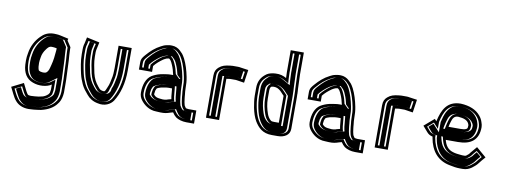

<svg xmlns="http://www.w3.org/2000/svg" viewBox="-72 -1172 4665 1771"><g transform="rotate(10 2261.0 -286.0)"><path d="M402 -405V-400C402 -394.7 401.7 -388.7 401 -382C397.4 -335.5 392.4 -289.9 381 -248C376.2 -232.1 370.3 -199.4 361 -187C354.8 -177.7 346 -165 331 -165C325.7 -164.3 320.7 -164 316 -164C301.2 -165.6 276.3 -167.8 273 -181C266.4 -198.6 265 -220.1 265 -245C265 -267.6 267.8 -271.1 271 -297C274.9 -328.6 289 -355.4 304.5 -376C315.5 -390.7 328.4 -411 354 -411C360.7 -411 367 -410.7 373 -410C375.7 -410 380.7 -409.3 388 -408ZM525 -437 488 -494 492 -511 415 -528C399.7 -531.3 387 -533 377 -533C369 -533.7 361.3 -534 354 -534C299.2 -534 261.6 -512 233 -482C192.1 -441.1 159.1 -384.8 149 -314C144.7 -284 142 -278.5 142 -247C142 -233 142.3 -220 143 -208C147.3 -130.2 179.9 -77.5 240 -56C297.4 -33 374.6 -38.7 416 -69V-21C414.8 -10.5 412.5 0.7 411 10C407.7 14.7 404.7 19.3 402 24C386 40 362.6 54.8 334 58L316 62C298.1 64.2 264.4 68 243 68C232.4 68 214.9 65.9 211 58C204 49.3 197.1 35.2 192 26L160 -38L50 17L82 81C92.2 99.8 102.8 121.7 117 137C143.7 169.4 185.3 191 243 191C269.4 191 312.9 186.9 336 183L360 179C420.6 165 473.2 136.5 504 92L514 78C529 54.1 536.8 21.8 539 -14V-82C539.7 -97.3 539.5 -114.7 538.5 -134C535.7 -188.6 533.7 -259.2 531 -314C529.3 -346.3 525 -381.8 525 -413ZM427 -425.2V-400C427 -393.8 426.6 -386.5 425.9 -379.8C422.3 -333.3 417.3 -286.2 405 -241.1C400.7 -226.7 397.7 -195.7 381.4 -172.5C376.8 -165.6 362.7 -141.3 332.8 -140C327.2 -139.4 321.4 -139 316 -139H314.6C306.1 -139.9 261.5 -135 249.1 -173.4C241.7 -193.8 240 -219.7 240 -245C240 -270.5 243.3 -277 246.2 -300.1C250.8 -337.3 267.2 -368 284.5 -391C293.5 -403 313.2 -436 354 -436C361.3 -436 365.9 -435.8 374.5 -435C379.9 -434.7 384.6 -434 392.9 -432.5ZM376 -508H377C384.2 -508 395.6 -506.6 409.6 -503.6L461.9 -492.1L461.2 -489.3L500 -429.6L500 -413C500 -379.6 504.4 -343.7 506 -312.7C508.7 -258.3 510.7 -187.7 513.5 -132.7C514.5 -113.7 514.7 -98.1 514 -82.5V-14.8C511.8 18.4 504.5 45.4 493.2 64.1L483.5 77.6C457.4 115.4 410.5 141.5 355.1 154.5L331.9 158.3C310.7 161.9 267.1 166 243 166C159.9 166 133.5 123.5 104.2 69.4L83.5 28.2L148.8 -4.5L169.9 37.7C175.2 47.2 181.1 59.9 190.8 72.9C208.7 96.9 232.7 93 243 93C267.5 93 301.3 89 320.3 86.7L338.1 82.7C375.4 77.7 400.8 60.5 419.7 41.7C425.6 35.8 429.7 26.9 434.7 19.8C436.7 7.8 439.3 -4.4 441 -19.6V-118.3L401.2 -89.2C369.2 -65.7 300 -58.9 248.8 -79.4C186.4 -101.7 167 -158.1 167 -247C167 -276.9 169.1 -278.3 173.7 -310.5C183 -375.5 213 -426.6 250.9 -464.5C276.4 -491.3 306.4 -509 354 -509C360.8 -509 368.4 -508.6 376 -508ZM442 -422.9 400.1 -431.8C392.8 -433.2 383.2 -434.6 377.5 -434.9C369.5 -435.7 362 -436 354 -436C343.5 -436 333.1 -434.4 324.4 -431.8C286.1 -420.5 275.5 -396.2 268.3 -386.6C251.1 -363.8 235.5 -334.1 231.1 -298.9C228.1 -274.9 225 -269.5 225 -245C225 -219.8 226.3 -196.7 233.7 -176.1C245.1 -139.7 304.3 -139.9 312.5 -139H316C322.2 -139 332.4 -139.8 335.7 -140.1C385.3 -143.4 394.7 -172.6 397.6 -177C412.6 -197.7 415.8 -228.4 420.4 -243.6C432.4 -287.7 437.4 -334.1 440.9 -380.6C441.6 -387.3 442 -394.1 442 -400ZM354 -509C319.1 -509 293.3 -496.4 267.1 -469C229.4 -431.2 198.5 -379.1 188.8 -311.8C184.4 -280.4 182 -277.5 182 -247C182 -233.2 182.3 -220.5 183 -208.9C186.3 -149.1 208 -109.1 237.1 -89.2C273.9 -64.1 350.3 -59.4 385.6 -85.2L456 -136.9V-20.1C454.5 -6.5 452 5.5 450.1 16.6C445.8 22.6 441.8 28.7 438.2 35C418.7 54.4 392.1 75.6 344.6 82.2L326.7 86.2C306.1 88.7 272.4 93 243 93C230.8 93 191 91.5 172.9 66.2C166.8 58 158.5 42 154 33.8L139.3 4.4L96.3 25.9L120 73.2C130.2 91.9 141.2 113.3 151.6 124.5C176.4 151.2 201.3 166 243 166C263.5 166 307.1 161.9 325.7 158.8L347.8 155.2C397.7 143.3 440.8 120.3 467.4 81.9L477.1 68.4C489 48.9 496.8 19.6 499 -14.5V-82.3C499.7 -97.8 499.5 -114 498.5 -133.2C495.7 -188 493.7 -258.6 491 -313.2C489.4 -344.7 485 -380.4 485 -413L485 -432.1L446.8 -490.9L447.6 -494.3L401.8 -504.4C389.1 -507.2 380 -508 377 -508H374.3C367.5 -508.6 360 -509 354 -509Z M660 -553 647 -493 643 -479C640.3 -465.7 639 -450.7 639 -434V-391C639 -329.3 652.8 -263.6 664 -213C672.7 -174.3 683.3 -151.1 697 -119C714.5 -82.5 733.3 -60.7 757 -33C780.9 -3.1 816 19.8 861 28C928.3 44.8 981.7 14.9 1007 -22C1055.1 -96.9 1083 -196.3 1083 -319V-528H960V-319C960 -310.3 959.7 -301.7 959 -293C959 -274.2 957.5 -256.4 955 -239C946.8 -200.7 941.6 -163.2 926 -132C923.3 -123.9 909.4 -92 905 -92C900.3 -91.3 896.7 -91 894 -91L882 -93C869.1 -96.2 857.8 -102.3 852 -112L840 -126C813.4 -157.9 795.3 -192.5 784 -240C775.2 -284 762 -337.8 762 -391V-434C762 -442 762.7 -448.3 764 -453C769.3 -477.7 774.7 -502.3 780 -527ZM737 -434V-391C737 -333.6 750.7 -278.8 759.6 -234.6C771.9 -182.9 791.7 -144.9 820.9 -109.9L831.8 -97.1C844.4 -78.8 860.6 -72.6 876.9 -68.5L891.9 -66H894C898.7 -66 903.2 -66.5 908.5 -67.3C941.1 -67.3 949.1 -122.3 949.1 -122.3C967 -159.3 971.6 -197.1 979.4 -233.8C983.2 -251.3 983.9 -273.9 984 -292C984.7 -301.3 985 -310 985 -319V-503H1058V-319C1058 -200 1030.7 -105.4 986.2 -35.8C965.7 -6.4 923.1 17.7 866.3 3.5C826.6 -3.7 797.3 -22.6 776.3 -48.9C751.9 -77.3 735.6 -96.6 719.8 -129.3C705.6 -162.3 696.6 -182.2 688.4 -218.4C677.2 -268.7 664 -332.9 664 -391V-434C664 -448.9 665.3 -462.4 667.3 -473.1L671.3 -486.9L679.1 -523.3L750.3 -507.9C744.9 -483.1 737 -460.9 737 -434ZM915.5 -67.8C908.8 -66.9 901.1 -66 894 -66H888.8L869.4 -69.2C847.5 -74.7 827.3 -84.2 815.6 -101.5L804.6 -114.3C775.6 -149.2 756.3 -186.3 744.4 -236.6C735.5 -280.8 722 -335.1 722 -391V-434C722 -442.7 722.5 -449.7 724.5 -456.8C728.1 -473.7 732.1 -492 736 -510.1L693.1 -519.4L686.5 -489.1L682.6 -475.3C680.3 -463.6 679 -449.6 679 -434V-391C679 -331.6 692.4 -266.8 703.6 -216.4C712 -179.4 721.5 -158.4 735.5 -125.8C751.8 -92.1 768.2 -72.9 792.5 -44.5C832.6 5.6 924.2 34.6 970.1 -31.6C1015.2 -102 1043 -198.7 1043 -319V-503H1000V-319C1000 -310.1 999.7 -301.4 999 -292.4C999 -273.8 997.5 -255.1 994.8 -236.2C986.5 -197.8 982.1 -161 964.7 -125.6C963.9 -123.3 968.6 -78.4 915.5 -67.8Z M1306 -344V-399C1327.8 -428.1 1357.4 -451.8 1387 -473L1401 -481C1406.3 -483.7 1411.3 -486 1416 -488C1419.1 -489.6 1430.6 -491.2 1433 -492H1441C1446.5 -486.5 1451.8 -483.4 1456 -477C1462 -466.1 1469.5 -455.4 1474 -442C1486.6 -414.2 1495 -384.8 1502 -352C1502 -350.7 1502.3 -349.7 1503 -349H1480C1454 -349 1434.2 -344.2 1410 -341L1385 -336C1357.6 -329.7 1330.1 -317.9 1308 -305C1261 -275.9 1238 -213.8 1238 -139C1238 -113 1246.9 -89.5 1259 -73C1287.5 -32.3 1339.6 9 1408 9C1416.7 10.3 1429 11 1445 11C1486.4 12.6 1507.4 6.9 1537 -3L1562 -10C1571.8 5.7 1585.2 21.1 1598 31C1622.1 47.6 1658.4 59 1698 59H1770V-64H1698C1691.5 -64 1679 -66.8 1672 -68C1666.3 -73.7 1660.4 -85.4 1656 -92C1650.2 -109.5 1647.4 -131.9 1645 -151L1643 -168C1642.3 -172 1641.7 -180 1641 -192C1638.6 -217.5 1637 -220 1637 -244C1637 -285.9 1635 -317.8 1628 -353C1616 -413.1 1599.3 -468.4 1575 -517L1561 -541C1554.3 -552.3 1546 -562.3 1536 -571L1523 -584C1505.5 -600.4 1476.7 -615 1446 -615H1427C1419 -614.3 1409 -612.7 1397 -610C1373.3 -605.5 1362.8 -598.9 1345 -590C1295.3 -565.1 1255.4 -528.6 1220.5 -488.5C1201.1 -466.3 1183 -447 1183 -413V-344ZM1514 -226C1516 -207.8 1519.2 -169.4 1521 -151L1524 -134C1524 -132 1524.3 -129.7 1525 -127L1494 -119C1487.4 -116.2 1475.7 -112 1467 -112C1463.7 -111.3 1457.3 -111 1448 -111C1436.7 -111.7 1429.3 -112.3 1426 -113C1423.3 -113 1417.7 -113.7 1409 -115L1399 -117C1381.9 -120.4 1370.2 -129.8 1361 -142V-151C1361.7 -154.3 1362.3 -158.3 1363 -163C1363 -174.7 1365.3 -180.3 1370 -191L1375 -201C1381.2 -205.7 1392.8 -209.9 1400 -212L1412 -216C1431.8 -218.8 1457.9 -226 1480 -226ZM1408 -16C1350.2 -16 1304.9 -51.1 1279.3 -87.6C1270 -100.3 1263 -118.5 1263 -139C1263 -209.9 1285.5 -261.3 1320.9 -283.6C1341 -295.2 1366.7 -306 1390.3 -311.6L1414.1 -316.3C1440.1 -319.9 1457.3 -324 1480 -324H1563.4L1525.4 -361.9C1518.2 -394.8 1509.9 -423 1497.3 -451.2C1491.4 -468.1 1482.9 -480.1 1477.9 -489.1C1471.5 -500.5 1461 -507.4 1458.7 -509.7L1451.4 -517H1428.9C1416.5 -512.9 1399.6 -508.3 1389.2 -503L1373.5 -494.1C1340.2 -470.3 1307.4 -442.6 1281 -407.3V-369L1208 -369V-413C1208 -436.7 1219 -448.7 1239.4 -472.1C1273.1 -510.8 1310.5 -544.8 1356.2 -567.6C1375.6 -577.3 1380.9 -581.5 1402.1 -585.5C1413.6 -588.1 1422.4 -589.4 1428.1 -590H1446C1468.9 -590 1492.7 -577.9 1505.6 -566L1519 -552.7C1527.1 -545.6 1534 -537.5 1539.4 -528.4L1553 -505.1C1575.8 -459.2 1591.8 -406.4 1603.5 -348.1C1610.1 -315 1612 -285.2 1612 -244C1612 -218.9 1613.9 -212.7 1616.1 -190.1C1616.8 -176.5 1617.4 -169.8 1618.2 -164.5L1620.2 -148C1625.1 -108.9 1628.7 -76 1654.3 -50.3L1660 -44.7C1671.5 -42.7 1681.2 -39 1698 -39H1745V34H1698C1663.4 34 1631.9 23.6 1612.7 10.8C1603.2 3.3 1591.4 -10.1 1583.2 -23.2L1573.3 -39.1L1529.7 -26.9C1500.2 -17.1 1485.5 -12.5 1445.5 -14C1426.2 -14 1418.2 -16 1408 -16ZM1536.4 -251H1480C1451.7 -251 1424.9 -243.1 1406.2 -240.4L1392.6 -235.9C1380.8 -232.4 1367.1 -226.3 1355.3 -217.5L1347.4 -201.7C1342.8 -191.4 1338.4 -179.2 1338 -164.9C1337.2 -159.2 1336.8 -157.6 1336 -153.5V-133.7C1349.8 -115.3 1365.9 -98.1 1394.1 -92.5L1404.6 -90.4C1422.9 -87.6 1427.6 -87.2 1447.3 -86H1448C1456.9 -86 1463.6 -86.3 1469.4 -87C1484.9 -88 1493.8 -91.9 1502 -95.2L1555.3 -109L1549.3 -133.1C1549.1 -133.8 1549 -134.3 1549 -134.3V-136.2L1545.8 -154.4C1543.8 -174.3 1540.9 -209.9 1538.8 -228.8ZM1445 -14H1446.2C1480.9 -12.6 1490.4 -15.8 1519.4 -25.5L1584 -43.5L1599.3 -19.1C1607.6 -5.7 1619.6 7.7 1628.4 14.7C1645 25.8 1671 34 1698 34H1730V-39H1698C1677.6 -39 1666.2 -43.1 1661.7 -43.8L1646.4 -46.4L1638.1 -54.7C1626 -66.9 1622.3 -77.6 1617.6 -84.6C1610.8 -104.9 1607.6 -129 1605.1 -149.1L1603.1 -165.8C1602.4 -170.6 1601.8 -177.8 1601 -190.8C1598.8 -214.4 1597 -219.3 1597 -244C1597 -285.5 1595.1 -316 1588.3 -349.9C1576.5 -408.9 1560.7 -461.6 1537.1 -509L1523.4 -532.4C1517.7 -542.2 1510.7 -550.2 1502.8 -557L1489.4 -570.4C1476.3 -582.5 1456.3 -590 1446 -590H1430.1C1404.1 -586.9 1394.7 -582.8 1370 -570.5C1327 -549 1289.4 -515.3 1255.6 -476.5C1235.7 -453.6 1223 -440.9 1223 -413V-369L1266 -369V-404.6C1292 -439.2 1325.1 -466.8 1358.4 -490.5L1375 -500C1382.6 -503.8 1383.8 -504.5 1394.6 -509.1C1407.8 -514.3 1414.3 -514.1 1423 -517H1463.2L1474.9 -505.2C1477.3 -502.9 1485.7 -497.5 1492.9 -486.6C1499.5 -476.7 1506.6 -465.8 1512.9 -448C1525.5 -419.9 1533.8 -391.2 1541 -358.1L1575.2 -324H1480C1462.4 -324 1448.1 -320.7 1420.4 -316.8L1398.1 -312.4C1377.8 -307.5 1353.4 -297.2 1335.7 -287C1303.4 -266.5 1278 -211.6 1278 -139C1278 -116.4 1285.9 -96.4 1295.5 -83.2C1322.7 -44.3 1367 -16 1408 -16H1412.9C1421.1 -14.7 1426.4 -14 1445 -14ZM1551.3 -251 1553.9 -227.7C1556 -209.1 1559 -172.4 1560.9 -153.1L1564 -135.4V-134C1564 -133.7 1564.1 -132.6 1564.5 -130.9L1569.4 -111.4L1512.8 -96.8C1505.1 -93.8 1496.2 -89.1 1472.7 -87.1C1465.3 -86.3 1456.9 -86 1448 -86H1446.1C1426.5 -87.2 1416.4 -88.1 1398.1 -90.9L1386.8 -93.2C1349.7 -100.6 1334.3 -118.8 1321 -136.4V-152.6C1321.8 -156.3 1322.2 -158.8 1323 -164.2C1323.2 -177.2 1326.7 -187 1331.6 -198.1L1339.2 -213.2C1353 -223.6 1367.4 -229.9 1382.3 -234.4L1397.9 -239.6C1416 -242.2 1441.7 -251 1480 -251Z M1992 -14V-400L2006 -402C2014.2 -403 2022.2 -405 2030 -405H2079C2081 -405 2084 -404.7 2088 -404L2159 -393L2177 -515L2106 -525C2096.7 -527 2087.7 -528 2079 -528H2030C2022 -528 2014 -527.3 2006 -526C1959.5 -520.8 1931.2 -513.2 1902 -488C1881.4 -469.6 1869 -448.5 1869 -409V-14ZM1967 -39H1894V-409C1894 -442.5 1902.3 -454.8 1918.5 -469.2C1942.5 -489.9 1963.6 -496.1 2008.8 -501.2C2015.8 -501.9 2022.9 -503 2030 -503H2079C2086 -503 2093.8 -502.1 2101.6 -500.4L2148.6 -493.8L2137.9 -421.6L2092 -428.7C2087.6 -429.4 2083.6 -430 2079 -430H2030C2017.9 -430 2009.4 -427.6 2002.7 -426.8L1967 -421.7ZM1952 -39V-419.9L1997.6 -426.4C2002 -427 2011.3 -430 2030 -430H2079C2087.5 -430 2093 -429 2098 -428.2L2123.4 -424.3L2133.9 -495.4L2095.1 -500.9C2089.6 -502.1 2083 -503 2079 -503H2030C2025.6 -503 2021.1 -502.6 2016.3 -501.8C1972.7 -494.6 1959.7 -494.9 1934.6 -473.5C1919 -459.5 1909 -445.3 1909 -409V-39Z M2654 -560V-763H2531V-560C2531 -542 2531.7 -523 2533 -503C2507.1 -517.8 2472.4 -530.2 2431 -527C2423 -527 2415.3 -526.3 2408 -525C2373.8 -518.8 2355.8 -512.3 2332 -491C2298.7 -461.6 2277 -424.4 2277 -364V-292C2277 -249.3 2284.8 -217.2 2290 -181C2298.5 -138.5 2312.1 -94.6 2332 -61C2365.5 -6.1 2408 38 2495 38H2549C2610.5 38 2662 9.5 2662 -49V-342C2662 -354 2661.7 -367 2661 -381L2663 -383L2661 -386V-394L2659 -424C2659 -467.9 2654 -516 2654 -560ZM2402 -382C2403.3 -385.3 2404.7 -388.3 2406 -391C2406 -395.2 2412 -398 2415 -401C2421 -401 2428 -404 2436 -404C2466.6 -404 2482.6 -391.9 2500 -378L2509 -369C2514.3 -363 2519.3 -357.7 2524 -353L2539 -337V-85H2495C2490.3 -85 2485 -85.3 2479 -86C2471.2 -86 2467.6 -88.5 2462 -93C2446.7 -105.2 2433.1 -126.7 2426 -148C2411 -190.5 2400 -236.2 2400 -290V-364C2400 -370.5 2402 -376.5 2402 -382ZM2635.8 -391.4 2636.1 -378.8C2636.8 -363.5 2637 -353.6 2637 -342V-49C2637 -10.3 2604.8 13 2549 13H2495C2418.7 13 2384.9 -22.4 2353.4 -73.9C2336.2 -103.1 2322.6 -146 2314.6 -185.2C2311.4 -207 2307.1 -221 2305.9 -236.9C2304.3 -256 2302 -272.8 2302 -292V-364C2302 -417.7 2319.5 -446.6 2348.6 -472.3C2369.3 -490.8 2379.5 -494.4 2412.5 -500.4C2418.2 -501.4 2424.4 -502 2431 -502H2432C2467.7 -504.7 2497.4 -494.6 2520.6 -481.3L2561 -458.2L2557.9 -504.7C2556.6 -524.2 2556 -542.6 2556 -560V-738H2629V-560C2629 -514.1 2634 -466.1 2634 -424V-423.2L2636 -393.2C2636 -392.2 2635.8 -392.9 2635.8 -391.4ZM2377 -386.8V-382C2376.9 -380.7 2375 -374.3 2375 -364V-290C2375 -232.8 2386.9 -183.6 2402.4 -139.9C2410.7 -115 2426 -89.8 2446.4 -73.5C2452 -69 2465.9 -61.4 2477.5 -61C2483.7 -60.4 2489.5 -60 2495 -60H2564V-346.9L2542 -370.4C2536.9 -375.4 2532.5 -380.1 2527.2 -386.2L2516.7 -396.7C2498.5 -411.2 2475.2 -429 2436 -429C2424 -429 2415.5 -426.1 2414.8 -426H2404.6C2395.7 -418.1 2385.5 -411.8 2377 -386.8ZM2620.8 -388.2C2620.8 -389.6 2621 -391.5 2621 -393.5L2619 -423.5C2619 -467.5 2614 -514.5 2614 -560V-738H2571V-560C2571 -542.4 2571.7 -523.7 2573 -504L2577 -444L2506 -484.5C2483.3 -497.5 2460.2 -504.1 2433.5 -502H2431C2426.6 -502 2422.8 -501.6 2419.2 -501C2389.3 -495.6 2384.8 -494.6 2364.7 -476.6C2336.2 -451.5 2317 -420.7 2317 -364V-292C2317 -272.1 2319.4 -254.8 2321 -236.2C2322.2 -219.2 2326.8 -204.3 2329.8 -183.7C2337.9 -143.3 2351.7 -99.9 2369.4 -69.8C2402.8 -15.2 2436 13 2495 13H2549C2586.1 13 2622 -0.8 2622 -49V-342C2622 -355.8 2621.6 -372.7 2620.8 -388.2ZM2362 -382V-385.1C2363.6 -389 2364.8 -392 2366.6 -395.9C2369.4 -405.3 2379.6 -413.2 2381.6 -414.8L2392.8 -426H2411.1C2412.4 -426.3 2422.8 -429 2436 -429C2488.3 -429 2515.5 -406.2 2532.8 -392.4L2543.5 -381.7C2548.8 -375.7 2553.2 -371 2558.2 -365.9L2579 -343.8V-60H2495C2488.5 -60 2481.1 -60.5 2475.3 -61C2450.7 -62.6 2435.4 -73.7 2430.5 -77.6C2409 -94.8 2394.8 -118.9 2386.9 -142.8C2371.6 -186.1 2360 -234.1 2360 -290V-364C2360 -373.6 2362 -380.3 2362 -382Z M2886 -344V-399C2907.8 -428.1 2937.4 -451.8 2967 -473L2981 -481C2986.3 -483.7 2991.3 -486 2996 -488C2999.1 -489.6 3010.6 -491.2 3013 -492H3021C3026.5 -486.5 3031.8 -483.4 3036 -477C3042 -466.1 3049.5 -455.4 3054 -442C3066.6 -414.2 3075 -384.8 3082 -352C3082 -350.7 3082.3 -349.7 3083 -349H3060C3034 -349 3014.2 -344.2 2990 -341L2965 -336C2937.6 -329.7 2910.1 -317.9 2888 -305C2841 -275.9 2818 -213.8 2818 -139C2818 -113 2826.9 -89.5 2839 -73C2867.5 -32.3 2919.6 9 2988 9C2996.7 10.3 3009 11 3025 11C3066.4 12.6 3087.4 6.9 3117 -3L3142 -10C3151.8 5.7 3165.2 21.1 3178 31C3202.1 47.6 3238.4 59 3278 59H3350V-64H3278C3271.5 -64 3259 -66.8 3252 -68C3246.3 -73.7 3240.4 -85.4 3236 -92C3230.2 -109.5 3227.4 -131.9 3225 -151L3223 -168C3222.3 -172 3221.7 -180 3221 -192C3218.6 -217.5 3217 -220 3217 -244C3217 -285.9 3215 -317.8 3208 -353C3196 -413.1 3179.3 -468.4 3155 -517L3141 -541C3134.3 -552.3 3126 -562.3 3116 -571L3103 -584C3085.5 -600.4 3056.7 -615 3026 -615H3007C2999 -614.3 2989 -612.7 2977 -610C2953.3 -605.5 2942.8 -598.9 2925 -590C2875.3 -565.1 2835.4 -528.6 2800.5 -488.5C2781.1 -466.3 2763 -447 2763 -413V-344ZM3094 -226C3096 -207.8 3099.2 -169.4 3101 -151L3104 -134C3104 -132 3104.3 -129.7 3105 -127L3074 -119C3067.4 -116.2 3055.7 -112 3047 -112C3043.7 -111.3 3037.3 -111 3028 -111C3016.7 -111.7 3009.3 -112.3 3006 -113C3003.3 -113 2997.7 -113.7 2989 -115L2979 -117C2961.9 -120.4 2950.2 -129.8 2941 -142V-151C2941.7 -154.3 2942.3 -158.3 2943 -163C2943 -174.7 2945.3 -180.3 2950 -191L2955 -201C2961.2 -205.7 2972.8 -209.9 2980 -212L2992 -216C3011.8 -218.8 3037.9 -226 3060 -226ZM2988 -16C2930.2 -16 2884.9 -51.1 2859.3 -87.6C2850 -100.3 2843 -118.5 2843 -139C2843 -209.9 2865.5 -261.3 2900.9 -283.6C2921 -295.2 2946.7 -306 2970.3 -311.6L2994.1 -316.3C3020.1 -319.9 3037.3 -324 3060 -324H3143.4L3105.4 -361.9C3098.2 -394.8 3089.9 -423 3077.3 -451.2C3071.4 -468.1 3062.9 -480.1 3057.9 -489.1C3051.5 -500.5 3041 -507.4 3038.7 -509.7L3031.4 -517H3008.9C2996.5 -512.9 2979.6 -508.3 2969.2 -503L2953.5 -494.1C2920.2 -470.3 2887.4 -442.6 2861 -407.3V-369L2788 -369V-413C2788 -436.7 2799 -448.7 2819.4 -472.1C2853.1 -510.8 2890.5 -544.8 2936.2 -567.6C2955.6 -577.3 2960.9 -581.5 2982.1 -585.5C2993.6 -588.1 3002.4 -589.4 3008.1 -590H3026C3048.9 -590 3072.7 -577.9 3085.6 -566L3099 -552.7C3107.1 -545.6 3114 -537.5 3119.4 -528.4L3133 -505.1C3155.8 -459.2 3171.8 -406.4 3183.5 -348.1C3190.1 -315 3192 -285.2 3192 -244C3192 -218.9 3193.9 -212.7 3196.1 -190.1C3196.8 -176.5 3197.4 -169.8 3198.2 -164.5L3200.2 -148C3205.1 -108.9 3208.7 -76 3234.3 -50.3L3240 -44.7C3251.5 -42.7 3261.2 -39 3278 -39H3325V34H3278C3243.4 34 3211.9 23.6 3192.7 10.8C3183.2 3.3 3171.4 -10.1 3163.2 -23.2L3153.3 -39.1L3109.7 -26.9C3080.2 -17.1 3065.5 -12.5 3025.5 -14C3006.2 -14 2998.2 -16 2988 -16ZM3116.4 -251H3060C3031.7 -251 3004.9 -243.1 2986.2 -240.4L2972.6 -235.9C2960.8 -232.4 2947.1 -226.3 2935.3 -217.5L2927.4 -201.7C2922.8 -191.4 2918.4 -179.2 2918 -164.9C2917.2 -159.2 2916.8 -157.6 2916 -153.5V-133.7C2929.8 -115.3 2945.9 -98.1 2974.1 -92.5L2984.6 -90.4C3002.9 -87.6 3007.6 -87.2 3027.3 -86H3028C3036.9 -86 3043.6 -86.3 3049.4 -87C3064.9 -88 3073.8 -91.9 3082 -95.2L3135.3 -109L3129.3 -133.1C3129.1 -133.8 3129 -134.3 3129 -134.3V-136.2L3125.8 -154.4C3123.8 -174.3 3120.9 -209.9 3118.8 -228.8ZM3025 -14H3026.2C3060.9 -12.6 3070.4 -15.8 3099.4 -25.5L3164 -43.5L3179.3 -19.1C3187.6 -5.7 3199.6 7.7 3208.4 14.7C3225 25.8 3251 34 3278 34H3310V-39H3278C3257.6 -39 3246.2 -43.1 3241.7 -43.8L3226.4 -46.4L3218.1 -54.7C3206 -66.9 3202.3 -77.6 3197.6 -84.6C3190.8 -104.9 3187.6 -129 3185.1 -149.1L3183.1 -165.8C3182.4 -170.6 3181.8 -177.8 3181 -190.8C3178.8 -214.4 3177 -219.3 3177 -244C3177 -285.5 3175.1 -316 3168.3 -349.9C3156.5 -408.9 3140.7 -461.6 3117.1 -509L3103.4 -532.4C3097.7 -542.2 3090.7 -550.2 3082.8 -557L3069.4 -570.4C3056.3 -582.5 3036.3 -590 3026 -590H3010.1C2984.1 -586.9 2974.7 -582.8 2950 -570.5C2907 -549 2869.4 -515.3 2835.6 -476.5C2815.7 -453.6 2803 -440.9 2803 -413V-369L2846 -369V-404.6C2872 -439.2 2905.1 -466.8 2938.4 -490.5L2955 -500C2962.6 -503.8 2963.8 -504.5 2974.6 -509.1C2987.8 -514.3 2994.3 -514.1 3003 -517H3043.2L3054.9 -505.2C3057.3 -502.9 3065.7 -497.5 3072.9 -486.6C3079.5 -476.7 3086.6 -465.8 3092.9 -448C3105.5 -419.9 3113.8 -391.2 3121 -358.1L3155.2 -324H3060C3042.4 -324 3028.1 -320.7 3000.4 -316.8L2978.1 -312.4C2957.8 -307.5 2933.4 -297.2 2915.7 -287C2883.4 -266.5 2858 -211.6 2858 -139C2858 -116.4 2865.9 -96.4 2875.5 -83.2C2902.7 -44.3 2947 -16 2988 -16H2992.9C3001.1 -14.7 3006.4 -14 3025 -14ZM3131.3 -251 3133.9 -227.7C3136 -209.1 3139 -172.4 3140.9 -153.1L3144 -135.4V-134C3144 -133.7 3144.1 -132.6 3144.5 -130.9L3149.4 -111.4L3092.8 -96.8C3085.1 -93.8 3076.2 -89.1 3052.7 -87.1C3045.3 -86.3 3036.9 -86 3028 -86H3026.1C3006.5 -87.2 2996.4 -88.1 2978.1 -90.9L2966.8 -93.2C2929.7 -100.6 2914.3 -118.8 2901 -136.4V-152.6C2901.8 -156.3 2902.2 -158.8 2903 -164.2C2903.2 -177.2 2906.7 -187 2911.6 -198.1L2919.2 -213.2C2933 -223.6 2947.4 -229.9 2962.3 -234.4L2977.9 -239.6C2996 -242.2 3021.7 -251 3060 -251Z M3572 -14V-400L3586 -402C3594.2 -403 3602.2 -405 3610 -405H3659C3661 -405 3664 -404.7 3668 -404L3739 -393L3757 -515L3686 -525C3676.7 -527 3667.7 -528 3659 -528H3610C3602 -528 3594 -527.3 3586 -526C3539.5 -520.8 3511.2 -513.2 3482 -488C3461.4 -469.6 3449 -448.5 3449 -409V-14ZM3547 -39H3474V-409C3474 -442.5 3482.3 -454.8 3498.5 -469.2C3522.5 -489.9 3543.6 -496.1 3588.8 -501.2C3595.8 -501.9 3602.9 -503 3610 -503H3659C3666 -503 3673.8 -502.1 3681.6 -500.4L3728.6 -493.8L3717.9 -421.6L3672 -428.7C3667.6 -429.4 3663.6 -430 3659 -430H3610C3597.9 -430 3589.4 -427.6 3582.7 -426.8L3547 -421.7ZM3532 -39V-419.9L3577.6 -426.4C3582 -427 3591.3 -430 3610 -430H3659C3667.5 -430 3673 -429 3678 -428.2L3703.4 -424.3L3713.9 -495.4L3675.1 -500.9C3669.6 -502.1 3663 -503 3659 -503H3610C3605.6 -503 3601.1 -502.6 3596.3 -501.8C3552.7 -494.6 3539.7 -494.9 3514.6 -473.5C3499 -459.5 3489 -445.3 3489 -409V-39Z M4231 -322C4221.6 -322 4207.1 -320 4197 -320H4087C4090.3 -336.4 4093 -349.2 4099 -368C4108.2 -399.3 4119.7 -427 4159 -427C4210.3 -422.7 4251.8 -412.8 4264 -370C4264 -368.7 4264.3 -367.3 4265 -366C4265 -359.3 4264.7 -354 4264 -350C4264 -330 4247.4 -326.1 4231 -322ZM3968 -353V-350L3950 -370L3857 -290L3903 -237C3917.1 -220.2 3934.5 -210.2 3958 -205C3958 -201.7 3958.3 -198.3 3959 -195C3980.1 -75.5 4043.5 6.9 4163 28C4193.7 34.6 4223.3 40 4259 40H4283C4317.7 40 4343.9 27.8 4365 13C4380.7 1.2 4406.1 -19.1 4417 -35C4433.8 -58.5 4453.4 -79.2 4472 -101L4379 -181L4339 -134C4331.2 -124.9 4324.4 -117.1 4317 -106C4312.4 -101.4 4297.3 -89.7 4295 -88C4290.3 -84.9 4286.8 -83 4279 -83H4260C4255.3 -83 4250.7 -83.3 4246 -84C4218.2 -86.8 4192.5 -88.8 4168 -97C4119.6 -111.5 4095.6 -146.7 4083 -197H4197C4316.7 -197 4388 -248.8 4388 -369C4387.3 -385 4384.7 -398.7 4380 -410C4373.7 -433.2 4361.7 -455.4 4347 -472C4307.8 -520.2 4244.3 -546.1 4162 -550C4033.4 -550 3992.1 -459.1 3968 -353ZM4160 -452H4159C4102.4 -452 4084.1 -405.9 4075.1 -375.3C4069 -356.1 4065.8 -341.2 4062.5 -324.9L4056.5 -295H4197C4209.8 -295 4224.5 -297 4231 -297H4234.1C4246.1 -300 4266.3 -301.5 4280.5 -321.7C4286 -329.4 4288.4 -338.5 4289 -348.2C4289.8 -353.7 4290 -359.4 4290 -366V-371.9C4274.2 -434.8 4213 -448.7 4160 -452ZM4161.4 -525C4240 -521.1 4294.1 -497.4 4327.9 -455.8C4340.6 -441.5 4350.5 -423.1 4355.9 -403.4C4358.5 -393.8 4362.3 -383.3 4363 -368.5C4362.6 -263.1 4307.7 -222 4197 -222H4051L4058.7 -190.9C4072.5 -135.8 4102.4 -91 4160.5 -73.2C4190 -63.5 4216.3 -61.8 4243 -59.2C4250.1 -58.2 4254.1 -58 4260 -58H4279C4291.3 -58 4303 -63.3 4308.9 -67.2C4313.4 -70.3 4328.3 -81.9 4336.4 -90.1C4343.5 -100.6 4349.4 -107.7 4358 -117.8L4381.7 -145.7L4436.6 -98.4C4421.9 -81.6 4409.8 -67.9 4396.5 -49.4C4389.2 -38.7 4364.6 -18 4350.3 -7.3C4331.5 5.8 4311.4 15 4283 15H4259C4225.6 15 4199.1 10.2 4167.8 3.5C4056.9 -16.1 4003 -89.8 3983.6 -199.6C3983.1 -202 3983 -203.2 3983 -205V-225.1L3963.4 -229.4C3944.1 -233.7 3932.7 -240.5 3922 -253.2L3892.3 -287.4L3947.8 -335.1L3993 -284.9V-350C4015 -445.8 4048.6 -524.5 4161.4 -525ZM4305 -369.8V-366C4305 -359.5 4304.7 -353.6 4304 -348.8C4303.4 -336.1 4298.2 -324.3 4285.9 -315.1C4267.7 -301.5 4252.5 -300.4 4238.7 -297H4231C4229 -297 4214.1 -295 4197 -295H4041.7L4047.3 -323.1C4050.6 -339.4 4053.6 -353.6 4059.7 -372.7C4067.1 -397.9 4079.7 -452 4159 -452H4161.7C4222.1 -447.5 4290.2 -429.8 4305 -369.8ZM4348 -368.7C4347.3 -383.3 4344.6 -395.6 4340.8 -404.8C4335 -426.1 4324.6 -445.6 4311.6 -460.3C4277.9 -501.8 4229.4 -521.4 4160.5 -525C4104.6 -524.4 4070.4 -501.3 4040.8 -449.8C4027.2 -424.4 4016 -386.2 4008 -351.2V-254.6L3945.7 -323.8L3904.2 -288.1L3938.3 -248.8C3949.2 -235.8 3958.2 -231.5 3971.4 -228.6L3998 -222.6V-205C3998 -202.6 3998.2 -200.7 3998.7 -197.9C4005.5 -159.4 4013.3 -130.7 4029 -102.9C4058.5 -43.9 4111.5 -7.1 4173.9 3.9C4204.5 9.3 4229 15 4259 15H4283C4301.1 15 4316.8 9.1 4334.7 -3.3C4348.4 -13.7 4372.8 -34.1 4380.4 -45C4394.7 -65.2 4409.7 -81.8 4424.8 -99.1L4384.3 -133.9L4374.3 -122.2C4366.3 -112.9 4360.5 -106.3 4353.9 -96.4C4348 -87.5 4329.5 -74.8 4325.7 -72C4319.2 -67.1 4301.3 -58 4279 -58H4260C4252.7 -58 4245.9 -58.5 4238.5 -59.4C4212.5 -62 4182.6 -64 4149.9 -74.7C4083 -95.2 4056.5 -141.2 4043.5 -193.1L4036.3 -222H4197C4248.4 -222 4282.2 -232.2 4306.8 -254.2C4331.2 -275.9 4347.9 -312.1 4348 -368.7Z"/></g></svg>

Font: Tape
Style: Regular
Weight: 500
Foundry: Cannot Into Space Fonts
Version: Version 0.97